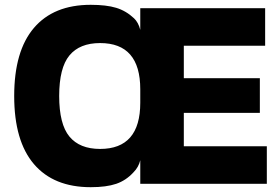

<svg xmlns="http://www.w3.org/2000/svg" viewBox="-20 -764 1165 798"><path d="M1082 -730V-574H744V-439H1060V-295H744V-156H1089V0H563V-98Q556 -69 535 -48Q504 -14 463 0Q422 14 357 14Q203 14 121 -82Q39 -178 39 -365Q39 -552 121 -648Q203 -744 357 -744Q422 -744 463 -731.5Q504 -719 537 -688Q555 -671 563 -640V-730ZM396 -145Q563 -145 563 -337V-393Q563 -585 396 -585Q311 -585 268.5 -533.5Q226 -482 226 -365Q226 -248 268.5 -196.5Q311 -145 396 -145Z"/></svg>

Font: Nacelle Heavy
Style: Regular
Weight: 800
Designer: Sora Sagano
Foundry: Sora Sagano
Version: Version 1.000;FEAKit 1.0